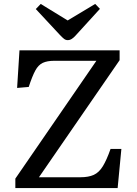

<svg xmlns="http://www.w3.org/2000/svg" viewBox="-20 -956 697 976"><path d="M58 0V-48L470 -647H256Q220 -647 197.5 -636.5Q175 -626 159.5 -597.5Q144 -569 126 -514L67 -509L79 -700H588V-650L178 -55H389Q430 -55 456.5 -67Q483 -79 502.5 -110.5Q522 -142 542 -199H597L578 0ZM324 -752Q314 -752 305.5 -758.5Q297 -765 283 -780L162 -910L187 -936L324 -852L464 -936L488 -911L363 -774Q354 -764 344.5 -758Q335 -752 324 -752Z"/></svg>

Font: Text Regular
Style: Regular
Weight: 400
Designer: Latin by Veronika Burian and Jose Scaglione. Greek by Irene Vlachou. Cyrillic by Vera Evstafieva.
Foundry: TypeTogether
Version: Version 3.002